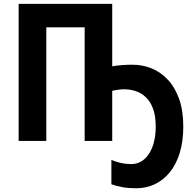

<svg xmlns="http://www.w3.org/2000/svg" viewBox="-20 -734 1017 1000"><path d="M564.5 -713.9V-388.7Q592.8 -393.6 619.9 -395.3Q647 -397 669.9 -397Q722.2 -397 769.8 -377.7Q817.4 -358.4 854.5 -318.6Q891.6 -278.8 913.1 -218.3Q934.6 -157.7 934.6 -75.7Q934.6 2 916.3 62Q897.9 122.1 864.5 163.1Q831.1 204.1 786.4 225.3Q741.7 246.6 689 246.6Q649.9 246.6 618.2 241Q586.4 235.4 560.1 225.6V99.1Q585.4 109.4 610.6 115Q635.7 120.6 663.1 120.6Q693.4 120.6 717 106Q740.7 91.3 757.3 64.9Q773.9 38.6 782.5 2.9Q791 -32.7 791 -75.2Q791 -129.9 777.3 -167.2Q763.7 -204.6 740.2 -227.1Q716.8 -249.5 687.3 -259.3Q657.7 -269 626.5 -269Q611.8 -269 596.2 -266.8Q580.6 -264.6 564.5 -261.2V0H420.9V-591.8H221.2V0H77.1V-713.9Z"/></svg>

Font: Open Sans SemiCondensed
Style: Bold
Weight: 700
Width: 4
Designer: Monotype Design Team
Foundry: Monotype Imaging Inc.
Version: Version 3.003